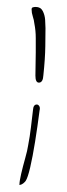

<svg xmlns="http://www.w3.org/2000/svg" viewBox="-20 -461 194 553"><path d="M92 -223Q82 -223 82 -243Q82 -260 82.5 -277Q83 -294 83 -310Q83 -330 83 -351.5Q83 -373 79 -393Q78 -403 74.5 -413.5Q71 -424 71 -434Q71 -439 75 -440Q79 -441 83 -441Q97 -441 103 -429.5Q109 -418 110 -404Q111 -390 111 -380Q111 -364 110.5 -328Q110 -292 105 -245Q104 -223 92 -223ZM36 72V71Q36 61 41 39.5Q46 18 52.5 -5Q59 -28 61 -42Q66 -68 69 -93.5Q72 -119 75 -144Q76 -160 86 -160Q90 -160 93 -155.5Q96 -151 94 -143Q88 -96 81 -52.5Q74 -9 67 21Q60 51 54 60Q51 64 46.5 67.5Q42 71 36 72Z"/></svg>

Font: Qwitcher Grypen
Style: Regular
Weight: 400
Designer: Robert E. Leuschke
Foundry: Robert E. Leuschke
Version: Version 1.100; ttfautohint (v1.8.3)